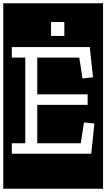

<svg xmlns="http://www.w3.org/2000/svg" viewBox="-32 -937 648 1170"><path d="M-12 213V-917H596V213ZM279 -803V-718H360V-803ZM40 0H524L543 -184L480 -191L460 -64H195V-298H502V-362H195V-586H451L471 -459L535 -466L515 -650H40V-586H122V-64H40Z"/></svg>

Font: Zilla Slab Highlight
Style: Regular
Weight: 400
Designer: Typotheque Type Foundry
Foundry: Typotheque type foundry
Version: Version 1.1; 2017; ttfautohint (v1.6)